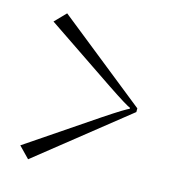

<svg xmlns="http://www.w3.org/2000/svg" viewBox="-80 -618 532 605"><g transform="rotate(15 186.0 -315.0)"><path d="M66 -553 357 -321V-309L66 -77L31 -113L256 -265Q325 -311 334 -313V-317Q325 -319 256 -365L31 -517Z"/></g></svg>

Font: FoglihtenNo06
Style: Regular
Weight: 500
Designer: gluk (gluksza@wp.pl)
Foundry: gluk (gluksza@wp.pl)
Version: Version 0.76